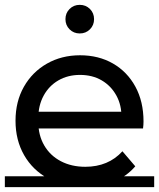

<svg xmlns="http://www.w3.org/2000/svg" viewBox="-22 -763 656 792"><path d="M327 9Q242 9 177.5 -26Q113 -61 77.5 -123Q42 -185 42 -265Q42 -344 76.5 -405Q111 -466 171.5 -500.5Q232 -535 308 -535Q385 -535 444 -501Q503 -467 536.5 -405.5Q570 -344 570 -262Q570 -256 569.5 -248Q569 -240 568 -233H117V-302H518L479 -278Q480 -329 458 -369Q436 -409 397.5 -431.5Q359 -454 308 -454Q258 -454 219 -431.5Q180 -409 158 -368.5Q136 -328 136 -276V-260Q136 -205 160.5 -163Q185 -121 229 -98Q273 -75 330 -75Q377 -75 415.5 -91Q454 -107 483 -139L536 -77Q500 -35 446.5 -13Q393 9 327 9ZM-2 -36H614V9H-2ZM307 -625Q282 -625 265 -642Q248 -659 248 -684Q248 -709 265 -726Q282 -743 307 -743Q332 -743 349 -726Q366 -709 366 -684Q366 -659 349 -642Q332 -625 307 -625Z"/></svg>

Font: Montserrat Underline Thin Medium
Style: Regular
Weight: 500
Version: Version 9.000